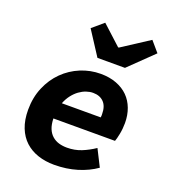

<svg xmlns="http://www.w3.org/2000/svg" viewBox="-140 -867 880 984"><g transform="rotate(20 300.0 -375.0)"><path d="M267 12Q219 12 178.5 -1.5Q138 -15 108.5 -42Q79 -69 62.5 -110.5Q46 -152 46 -208Q46 -275 69.5 -330.5Q93 -386 133 -425.5Q173 -465 225 -486.5Q277 -508 334 -508Q382 -508 420 -493.5Q458 -479 483.5 -453.5Q509 -428 522.5 -392Q536 -356 536 -313Q536 -282 530 -252Q524 -222 519 -210H183Q184 -177 193 -155Q202 -133 218 -119Q234 -105 254.5 -99Q275 -93 299 -93Q341 -93 377 -107.5Q413 -122 447 -145L493 -54Q449 -23 391.5 -5.5Q334 12 267 12ZM330 -403Q312 -403 293 -396.5Q274 -390 256 -377Q238 -364 222.5 -344Q207 -324 197 -298H409Q410 -303 410 -307Q410 -311 410 -316Q410 -359 388.5 -381Q367 -403 330 -403ZM289 -579 204 -710 265 -762 370 -666H374L522 -762L570 -706L439 -579Z"/></g></svg>

Font: Source Code Pro
Style: Bold Italic
Weight: 700
Italic angle: -11°
Monospace: yes
Designer: Paul D. Hunt, Teo Tuominen
Foundry: Adobe Systems Incorporated
Version: Version 1.050;PS 1.000;hotconv 16.6.51;makeotf.lib2.5.65220